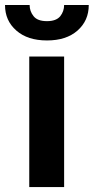

<svg xmlns="http://www.w3.org/2000/svg" viewBox="-53 -757 379 777"><path d="M65.4 -528.3V0H206.5V-528.3ZM206.5 -736.8C206.5 -719.7 201.2 -704.6 190.9 -691.4C180.2 -678.2 162.1 -671.4 137.2 -671.4C111.3 -671.4 93.3 -678.2 83 -691.4C72.3 -704.6 66.9 -719.7 66.9 -736.8H-32.7C-32.7 -694.3 -17.6 -660.2 13.2 -633.3C43.9 -606.4 85 -593.3 137.2 -593.3C189 -593.3 230 -606.4 260.7 -633.3C291 -660.2 306.2 -694.3 306.2 -736.8Z"/></svg>

Font: Vazirmatn
Style: Bold
Weight: 700
Designer: Saber Rastikerdar
Foundry: Saber Rastikerdar
Version: Version 33.003